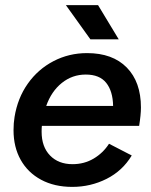

<svg xmlns="http://www.w3.org/2000/svg" viewBox="-20 -720 593 752"><path d="M33 -210Q33 -238 37 -262Q49 -336 89 -392.5Q129 -449 189.5 -480.5Q250 -512 321 -512Q421 -512 476.5 -455.5Q532 -399 532 -299Q532 -271 525 -227H144Q143 -219 143 -204Q143 -145 176 -111Q209 -77 264 -77Q310 -77 347 -99Q384 -121 407 -157L496 -111Q460 -51 397.5 -19.5Q335 12 263 12Q193 12 141 -16Q89 -44 61 -94Q33 -144 33 -210ZM423 -305Q422 -363 396 -395.5Q370 -428 316 -428Q263 -428 222 -395Q181 -362 161 -305ZM238 -700H364L445 -566H334Z"/></svg>

Font: Oak Sans Semibold
Style: Italic
Weight: 600
Italic angle: -9.49998°
Foundry: Erik Kennedy, Walven
Version: Version 1.000